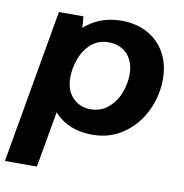

<svg xmlns="http://www.w3.org/2000/svg" viewBox="-95 -608 851 886"><g transform="rotate(10 330.0 -165.5)"><path d="M112 -520H226.6Q229.6 -502.2 230.7 -468.4Q231.8 -434.6 228.8 -416L170.6 -102H189.2L135.6 200H-14ZM127.8 -218.6Q127.8 -302.4 161.6 -373.8Q195.4 -445.2 258.2 -488Q321 -530.8 404.2 -530.8Q474 -530.8 527.1 -501.8Q580.2 -472.8 609.3 -420Q638.4 -367.2 638.4 -298.6Q638.4 -219 604.1 -147.9Q569.8 -76.8 506.6 -33Q443.4 10.8 361.8 10.8Q290 10.8 237 -18.5Q184 -47.8 155.9 -100.1Q127.8 -152.4 127.8 -218.6ZM483.4 -292Q483.4 -331.6 468.6 -361.1Q453.8 -390.6 426.5 -406.5Q399.2 -422.4 362.2 -422.4Q313.6 -422.4 280.5 -392.3Q247.4 -362.2 231.7 -317.9Q216 -273.6 216 -232.4Q216 -187.6 233.5 -158.8Q251 -130 277.1 -116.7Q303.2 -103.4 331.4 -103.4Q381 -103.4 415.5 -132.8Q450 -162.2 466.7 -205.8Q483.4 -249.4 483.4 -292Z"/></g></svg>

Font: Fixel Italic Variable Display Thin
Style: Italic
Weight: 100
Italic angle: -10°
Designer: AlfaBravo + MacPaw
Foundry: Kyrylo Tkachov, Marchela Mozhyna, Serhii Makarenko, Maria Weinstein, Zakhar Kryvoshyya
Version: Version 1.210;Glyphs 3.2 (3217)